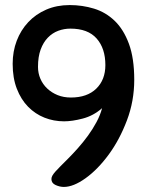

<svg xmlns="http://www.w3.org/2000/svg" viewBox="-20 -733 590 758"><path d="M510 -418Q510 -334 481 -257.5Q452 -181 409 -122.5Q366 -64 318 -29.5Q270 5 232 5Q216 5 199.5 -2.5Q183 -10 183 -26Q183 -33 187 -40Q191 -47 199 -56Q207 -65 219.5 -77.5Q232 -90 249 -107Q267 -125 287.5 -148Q308 -171 327 -197Q346 -223 361 -251Q376 -279 383 -306Q349 -276 307 -265Q265 -254 233 -254Q192 -254 155.5 -268.5Q119 -283 91 -311.5Q63 -340 46.5 -382.5Q30 -425 30 -481Q30 -530 46 -572Q62 -614 91.5 -645.5Q121 -677 162.5 -695Q204 -713 255 -713Q305 -713 351 -699Q397 -685 432.5 -651Q468 -617 489 -560Q510 -503 510 -418ZM396 -476Q396 -542 361.5 -581Q327 -620 258 -620Q233 -620 210 -611.5Q187 -603 169 -584.5Q151 -566 140.5 -537.5Q130 -509 130 -469Q130 -444 139.5 -422Q149 -400 166.5 -383.5Q184 -367 207.5 -357.5Q231 -348 260 -348Q324 -348 360 -383Q396 -418 396 -476Z"/></svg>

Font: Sniglet
Style: Regular
Weight: 400
Designer: Haley Fiege
Foundry: Haley Fiege, Pablo Impallari, Brenda Gallo
Version: Version 2.000; ttfautohint (v0.95) -l 8 -r 50 -G 200 -x 14 -